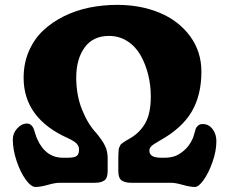

<svg xmlns="http://www.w3.org/2000/svg" viewBox="-20 -741 933 782"><path d="M504.9 -174.8Q547.4 -197.8 570.8 -237.8Q594.2 -277.8 594.2 -348.1Q594.2 -393.6 583.7 -436.3Q573.2 -479 553 -515.1Q532.7 -551.3 499.3 -573Q465.8 -594.7 424.3 -594.7Q358.4 -594.7 324.5 -547.4Q290.5 -500 290.5 -425.8Q290.5 -352.5 314.5 -293.5Q338.4 -234.4 372.6 -198.7Q397.9 -168 408.2 -146.2Q418.5 -124.5 418.5 -96.2V-44.4Q418.5 -15.6 405 -6.1Q391.6 3.4 366.7 3.4H222.7Q204.6 3.4 174.6 12Q144.5 20.5 125 20.5Q106.4 20.5 84.7 -9.5Q63 -39.6 47.6 -85.4Q32.2 -131.3 32.2 -173.3Q32.2 -198.2 50 -218Q67.9 -237.8 89.8 -237.8Q100.1 -237.8 107.2 -231.2Q114.3 -224.6 117.2 -216.6Q120.1 -208.5 124 -195.6Q127.9 -182.6 130.9 -176.3Q165 -98.6 236.3 -98.6H255.9Q282.7 -98.6 292.2 -105.7Q301.8 -112.8 301.8 -130.9Q301.8 -137.2 300.8 -141.1Q299.8 -145 295.9 -151.4Q292 -157.7 282.2 -164.3Q272.5 -170.9 256.8 -178.2Q76.2 -258.8 76.2 -424.3Q76.2 -482.9 97.4 -532.2Q118.7 -581.5 155 -616Q191.4 -650.4 240 -674.6Q288.6 -698.7 343.8 -710Q398.9 -721.2 457.5 -721.2Q552.7 -721.2 630.1 -689Q707.5 -656.7 753.9 -594Q800.3 -531.2 800.3 -449.2Q800.3 -353.5 760.7 -286.1Q721.2 -218.8 631.8 -168.9Q604 -153.3 596.2 -145.3Q588.4 -137.2 588.4 -127Q588.4 -98.6 635.7 -98.6H651.4Q670.9 -98.6 689.2 -104Q707.5 -109.4 729.2 -127.7Q751 -146 764.6 -176.3Q767.6 -182.6 771 -195.1Q774.4 -207.5 776.9 -215.3Q779.3 -223.1 786.6 -229.5Q793.9 -235.8 805.7 -235.8Q830.1 -235.8 845.7 -215.3Q861.3 -194.8 861.3 -166Q861.3 -126.5 845.7 -81.8Q830.1 -37.1 809.6 -8.3Q789.1 20.5 773.9 20.5Q754.4 20.5 724.4 12Q694.3 3.4 676.3 3.4H514.2Q489.3 3.4 475.6 -6.1Q461.9 -15.6 461.9 -44.4V-102.5Q461.9 -112.3 462.6 -119.9Q463.4 -127.4 463.6 -132.6Q463.9 -137.7 466.8 -142.6Q469.7 -147.5 470.2 -149.9Q470.7 -152.3 476.3 -156.5Q481.9 -160.6 483.4 -161.6Q484.9 -162.6 493.4 -168Q502 -173.3 504.9 -174.8Z"/></svg>

Font: Cooper* ExtraBold
Style: Regular
Weight: 800
Designer: Owen Earl
Foundry: indestructible type*
Version: Version 0.001